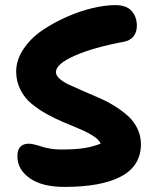

<svg xmlns="http://www.w3.org/2000/svg" viewBox="-20 -757 612 759"><path d="M234.9 -18.1Q146.5 -18.1 97.7 -52.5Q48.8 -86.9 48.8 -139.2Q48.8 -189 94.2 -189Q109.4 -189 145 -177.5Q180.7 -166 220.2 -166Q275.9 -166 310.3 -171.1Q344.7 -176.3 377.9 -189Q372.1 -204.1 350.1 -218.5Q328.1 -232.9 298.6 -245.6Q269 -258.3 234.1 -272.7Q199.2 -287.1 165.8 -305.7Q132.3 -324.2 105 -346.7Q77.6 -369.1 60.8 -402.1Q43.9 -435.1 43.9 -474.1Q43.9 -520 72.8 -563Q101.6 -606 146.2 -636.5Q190.9 -667 244.1 -690.4Q297.4 -713.9 347.2 -725.3Q397 -736.8 435.1 -736.8Q480 -736.8 500.5 -713.6Q521 -690.4 521 -654.8Q521 -630.4 508.1 -613.5Q495.1 -596.7 469.2 -591.8Q348.6 -569.3 274.9 -536.6Q201.2 -503.9 201.2 -472.2Q201.2 -458.5 215.6 -445.6Q230 -432.6 253.7 -421.9Q277.3 -411.1 307.6 -397.7Q337.9 -384.3 369.1 -371.1Q400.4 -357.9 430.7 -339.4Q460.9 -320.8 484.6 -299.8Q508.3 -278.8 522.7 -249.8Q537.1 -220.7 537.1 -187Q537.1 -101.6 459.2 -59.8Q381.3 -18.1 234.9 -18.1Z"/></svg>

Font: Shantell Sans Bouncy
Style: Bold
Weight: 700
Designer: Stephen Nixon, Anya Danilova, Shantell Martin
Foundry: Arrow Type
Version: Version 1.006;[9816181b4]